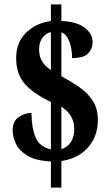

<svg xmlns="http://www.w3.org/2000/svg" viewBox="-20 -780 501 879"><path d="M213 -41Q144 -44 106 -67Q68 -90 53 -121.5Q38 -153 38 -183Q38 -226 66 -244.5Q94 -263 124 -263Q125 -191 143.5 -149.5Q162 -108 213 -96V-313Q150 -344 115.5 -374Q81 -404 67.5 -438Q54 -472 54 -514Q54 -586 99 -630Q144 -674 213 -684V-760H261V-684Q332 -681 368 -653Q404 -625 404 -587Q404 -557 383.5 -535.5Q363 -514 310 -514Q310 -558 297 -591Q284 -624 261 -632V-431Q304 -408 342.5 -381.5Q381 -355 404.5 -319Q428 -283 428 -231Q428 -156 383 -105Q338 -54 261 -43V79H213ZM213 -633Q192 -629 175.5 -608.5Q159 -588 159 -554Q159 -524 171.5 -501.5Q184 -479 213 -459ZM261 -97Q290 -106 305 -130.5Q320 -155 320 -188Q320 -220 306.5 -245Q293 -270 261 -292Z"/></svg>

Font: Noto Serif Ethiopic ExtraCondensed ExtraBold
Style: Regular
Weight: 800
Width: 2
Designer: Monotype Design Team
Foundry: Monotype Imaging Inc.
Version: Version 2.102; ttfautohint (v1.8.4.7-5d5b)